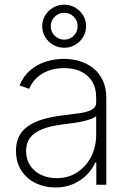

<svg xmlns="http://www.w3.org/2000/svg" viewBox="-20 -812 578 844"><path d="M223.6 12.2Q176.8 12.2 137.2 -6.8Q97.7 -25.9 74 -62Q50.3 -98.1 50.3 -149.9Q50.3 -184.1 62.5 -210.2Q74.7 -236.3 99.9 -255.1Q125 -273.9 164.6 -286.4Q204.1 -298.8 258.8 -305.2Q300.3 -310.1 332.8 -314.9Q365.2 -319.8 384 -330.3Q402.8 -340.8 402.8 -361.3V-383.8Q402.8 -423.8 386 -452.4Q369.1 -481 337.6 -496.8Q306.2 -512.7 262.2 -512.7Q223.1 -512.7 192.4 -501Q161.6 -489.3 140.4 -468.8Q119.1 -448.2 108.4 -421.4L65.9 -436.5Q82 -476.1 111.6 -502Q141.1 -527.8 179.9 -540.5Q218.8 -553.2 261.2 -553.2Q297.9 -553.2 331.3 -543Q364.7 -532.7 390.9 -511.5Q417 -490.2 432.1 -457.8Q447.3 -425.3 447.3 -380.9V0H403.3V-98.1H399.4Q385.3 -67.4 360.4 -42.5Q335.4 -17.6 301 -2.7Q266.6 12.2 223.6 12.2ZM229 -28.8Q279.8 -28.8 318.8 -54Q357.9 -79.1 380.4 -122.8Q402.8 -166.5 402.8 -221.2V-301.3Q394.5 -294.4 379.2 -288.8Q363.8 -283.2 344.5 -278.8Q325.2 -274.4 304.2 -271.5Q283.2 -268.6 263.2 -266.1Q203.6 -259.3 166.5 -244.4Q129.4 -229.5 112.1 -206.1Q94.7 -182.6 94.7 -148.4Q94.7 -111.8 112.3 -85Q129.9 -58.1 160.4 -43.5Q190.9 -28.8 229 -28.8ZM262.2 -602.1Q235.8 -602.1 213.6 -615Q191.4 -627.9 178.5 -649.4Q165.5 -670.9 165.5 -696.8Q165.5 -723.1 178.5 -744.4Q191.4 -765.6 213.6 -778.6Q235.8 -791.5 262.2 -791.5Q288.6 -791.5 310.5 -778.6Q332.5 -765.6 345.5 -744.4Q358.4 -723.1 358.4 -696.8Q358.4 -670.4 345.5 -649.2Q332.5 -627.9 310.5 -615Q288.6 -602.1 262.2 -602.1ZM262.2 -637.7Q287.1 -637.7 304.2 -655Q321.3 -672.4 321.3 -696.8Q321.3 -721.2 304.2 -738.5Q287.1 -755.9 262.2 -755.9Q237.8 -755.9 220.5 -738.5Q203.1 -721.2 203.1 -696.8Q203.1 -672.4 220.5 -655Q237.8 -637.7 262.2 -637.7Z"/></svg>

Font: Inter ExtraLight
Style: Regular
Weight: 250
Designer: Rasmus Andersson
Foundry: rsms
Version: Version 4.001;git-66647c0bb